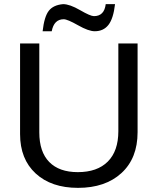

<svg xmlns="http://www.w3.org/2000/svg" viewBox="-20 -898 762 928"><path d="M357 10Q228 10 152.5 -59.5Q77 -129 77 -250V-688H170V-258Q170 -164 218 -115Q266 -66 356 -66Q450 -66 501 -117Q552 -168 552 -264V-688H645V-259Q645 -133 567 -61.5Q489 10 357 10ZM438 -747Q408 -747 357 -776Q306 -805 288 -805Q241 -805 230 -747H186Q194 -818 216 -846Q238 -874 285 -878Q317 -878 367 -849Q417 -820 434 -820Q484 -820 491 -878H536Q528 -808 504 -777.5Q480 -747 438 -747Z"/></svg>

Font: Libra Sans
Style: Regular
Weight: 400
Foundry: Context Ltd
Version: Version 1.002